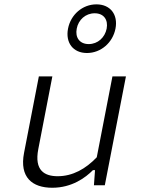

<svg xmlns="http://www.w3.org/2000/svg" viewBox="-20 -851 660 882"><path d="M158.5 -500 90.5 -149C68.5 -36 128.5 11.5 220 11.5C310.5 11.5 373 -35 407 -69.5H416.5L411.5 0H461.5L558.5 -500H496.5L424.5 -128.5C374 -75.5 314 -41.5 245 -41.5C185.5 -41.5 136.5 -67 156 -166.5L220.5 -500ZM379.5 -607.5C443.5 -607.5 498 -655 510.5 -719.5C523 -784 487 -831 423 -831C359 -831 305 -784 292.5 -719.5C280 -655 315.5 -607.5 379.5 -607.5ZM387.5 -648.5C345.5 -648.5 324.5 -679 332.5 -719.5C340 -760 373 -790 415 -790C457 -790 477.5 -760 470 -719.5C462 -679 429.5 -648.5 387.5 -648.5Z"/></svg>

Font: Monaspace Neon ExtraLight
Style: Italic
Weight: 200
Italic angle: -11°
Designer: Riley Cran & the Lettermatic Team
Foundry: Lettermatic
Version: Version 1.200 (Monaspace Neon)